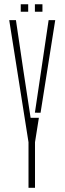

<svg xmlns="http://www.w3.org/2000/svg" viewBox="-20 -896 308 916"><path d="M116 0V-216.5V-217.5L24 -800H56L91.5 -560L126 -334H165.5L147 -217.5V-216.5V0ZM146.5 -358.5 176.5 -560 212 -800H243.5L173.5 -358ZM146.5 -840V-875.5H182.5V-840ZM79 -840V-875.5H114.5V-840Z"/></svg>

Font: Big Shoulders Stencil Display ExtraLight
Style: Regular
Weight: 250
Designer: Patric King
Foundry: XO Type Co
Version: Version 2.001